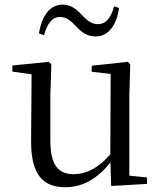

<svg xmlns="http://www.w3.org/2000/svg" viewBox="-20 -788 693 823"><path d="M260.9 14.6C343.5 14.6 410.3 -33 461.7 -103H488.1L464.9 -141.8C417.3 -78.8 358.2 -41.4 296.3 -41.4C231.5 -41.4 195.8 -78.2 195.8 -185.1V-380.4L200.2 -511.5L189.5 -523L33.1 -507.3V-481L137.7 -466.6L115.5 -483.7L113.3 -185.8C112.1 -37 165.6 14.6 260.9 14.6ZM456.4 9.3 610.3 0.2V-27.4L534.4 -35V-380.4L538.4 -511.5L528.2 -523L373.2 -506.2V-480.3L454.4 -471.2L452.8 -115.5V-114.1ZM146.9 -644.7 168.7 -637.5C182.7 -687.4 203.8 -715.3 238 -715.3C268.6 -715.3 287.9 -693.7 309.7 -671.2C330.1 -650.2 352.6 -631.8 390.1 -631.8C444.5 -631.8 479.6 -679.7 490.4 -753.8L469.3 -761C455.6 -711.7 434.5 -684.5 399.3 -684.5C369.7 -684.5 351 -703.2 327.6 -727.1C307.9 -748.9 282.9 -768.2 248.1 -768.2C193 -768.2 158.5 -718.3 146.9 -644.7Z"/></svg>

Font: Source Han Serif CN VF
Style: Regular
Weight: 250
Designer: Ryoko NISHIZUKA 西塚涼子 (kana & ideographs); Frank Grießhammer (Latin, Greek & Cyrillic); Wenlong ZHANG 张文龙 (bopomofo); San
Foundry: Adobe
Version: Version 2.002;hotconv 1.1.0;makeotfexe 2.6.0